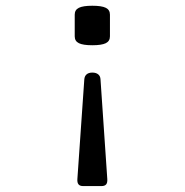

<svg xmlns="http://www.w3.org/2000/svg" viewBox="-20 -476 640 665"><path d="M238.8 -350.1V-425.3Q238.8 -441.9 253.2 -449Q267.6 -456.1 299.8 -456.1Q332 -456.1 346.4 -449Q360.8 -441.9 360.8 -425.3V-350.1Q360.8 -333.5 346.4 -326.4Q332 -319.3 299.8 -319.3Q267.6 -319.3 253.2 -326.4Q238.8 -333.5 238.8 -350.1ZM248 144 272 -201.2Q272.9 -212.4 280 -218.5Q287.1 -224.6 299.8 -224.6Q312.5 -224.6 320.1 -218.5Q327.6 -212.4 328.1 -201.2L351.6 144Q352.5 156.7 347.7 162.6Q342.8 168.5 331.5 168.5H268.1Q256.8 168.5 252 162.6Q247.1 156.7 248 144Z"/></svg>

Font: Courier Prime Sans
Style: Regular
Weight: 400
Designer: Alan Dague-Greene
Foundry: Quote-Unquote Apps
Version: Version 3.020